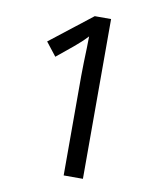

<svg xmlns="http://www.w3.org/2000/svg" viewBox="-81 -780 713 845"><g transform="rotate(10 275.5 -357.0)"><path d="M261 0V-446Q261 -474 262 -506.5Q263 -539 264 -569.5Q265 -600 265 -622Q249 -605 237.5 -594.5Q226 -584 206 -567L134 -508L87 -568L274 -714H347V0Z"/></g></svg>

Font: oriya15
Style: Book
Weight: 400
Designer: Jelle Bosma - Monotype Design Team
Foundry: Monotype Imaging Inc.
Version: Version 2.003